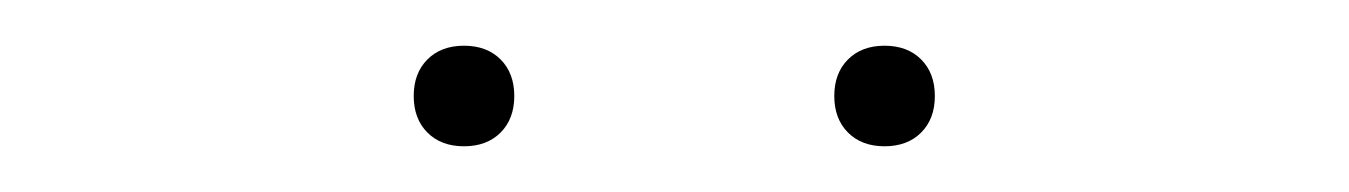

<svg xmlns="http://www.w3.org/2000/svg" viewBox="-20 -662 590 84"><path d="M205 -620Q205 -610 199 -604Q193 -598 183 -598Q173 -598 167 -604Q161 -610 161 -620Q161 -630 167 -636Q173 -642 183 -642Q193 -642 199 -636Q205 -630 205 -620ZM389 -620Q389 -610 383 -604Q377 -598 367 -598Q357 -598 351 -604Q345 -610 345 -620Q345 -630 351 -636Q357 -642 367 -642Q377 -642 383 -636Q389 -630 389 -620Z"/></svg>

Font: Work Sans Thin
Style: Regular
Weight: 260
Designer: Wei Huang
Foundry: Wei Huang
Version: Version 1.500